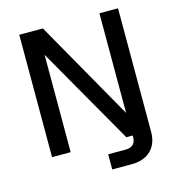

<svg xmlns="http://www.w3.org/2000/svg" viewBox="-124 -816 992 1076"><g transform="rotate(-15 372.5 -278.0)"><path d="M86 0V-710H223L551 -132V-710H659V7Q659 75 618.5 114.5Q578 154 506 154H394V66H494Q554 66 554 8V0H517L194 -565V0Z"/></g></svg>

Font: Geist Med
Style: Regular
Weight: 400
Designer: Basement.studio, Andrés Briganti, Mateo Zaragoza
Foundry: Basement.studio, Vercel, Andrés Briganti, Guido Ferreyra, Mateo Zaragoza
Version: Version 1.401